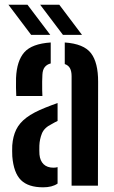

<svg xmlns="http://www.w3.org/2000/svg" viewBox="-20 -788 485 815"><path d="M32.2 -124.1Q31.7 -134.7 31.6 -147.6Q31.5 -160.5 32 -170.8Q34.9 -209.2 48.7 -237.7Q62.5 -266.2 92.3 -288.7Q122.1 -311.2 173 -331.3Q185.9 -336.5 198.7 -341.3Q211.4 -346 224.4 -350.6V-274.6Q218.7 -272.1 212.6 -268.7Q206.6 -265.2 199.8 -261.5Q167.9 -246 158 -221.6Q148.2 -197.1 147.1 -170.3Q146.8 -157.2 146.9 -149.9Q147 -142.6 147.5 -132.3Q150 -105.5 165.1 -90.9Q180.3 -76.2 207.1 -76.2Q217.3 -76.2 224.4 -78.6V-8.7Q201.4 7.1 163 7.1Q100.1 7.1 69 -23.5Q37.9 -54.2 32.2 -124.1ZM49.1 -380.4Q48.2 -393.9 47.9 -415.5Q47.6 -437.1 48.1 -457.3Q51.2 -529.7 83.3 -566.1Q115.5 -602.4 195.3 -607.7V-518.7Q179.2 -514.7 170.1 -503.3Q161 -491.9 160 -471.1Q159.2 -461 159 -441.8Q158.7 -422.5 159.1 -404.6Q159.5 -386.6 160 -380.4ZM283.9 0V-464.7Q283.9 -485.5 277.1 -498.2Q270.3 -510.8 254.9 -516.1V-607.7Q335.6 -602.1 366.2 -562.3Q396.8 -522.4 396.5 -440.2L395.7 0ZM112.2 -640 15.7 -768H96.6L193.4 -640ZM247.2 -640 150.4 -768H231.6L328.1 -640Z"/></svg>

Font: Big Shoulders Stencil Text Thin
Style: Regular
Weight: 100
Designer: Patric King
Foundry: XO Type Co
Version: Version 2.001